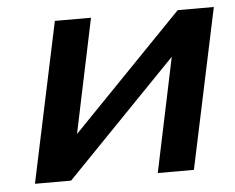

<svg xmlns="http://www.w3.org/2000/svg" viewBox="-42 -549 731 598"><g transform="rotate(-5 323.5 -250.0)"><path d="M44 0H157L503 -357L428 0H541L647 -500H534L188 -143L263 -500H150Z"/></g></svg>

Font: LT Wave Medium
Style: Italic
Weight: 500
Designer: Daniel Lyons
Version: Version 2.5 (Glyphs App)